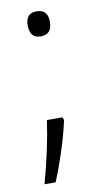

<svg xmlns="http://www.w3.org/2000/svg" viewBox="-79 -580 403 749"><g transform="rotate(-10 122.0 -206.0)"><path d="M78.1 -492.2C78.1 -458.5 92.3 -441.9 121.1 -441.9C150.9 -441.9 166 -458.5 166 -492.2C166 -524.9 150.9 -541 121.1 -541C92.3 -541 78.1 -524.9 78.1 -492.2ZM148.9 -116.2H87.9C77.6 -42.5 59.1 42.5 35.2 128.9H79.1C93.8 93.8 107.9 55.2 121.6 12.7C135.3 -29.8 146 -68.8 153.8 -105Z"/></g></svg>

Font: Noto Reveo Sans
Style: Regular
Weight: 300
Designer: Monotype Design Team
Foundry: Monotype Imaging Inc.
Version: Version 2.007